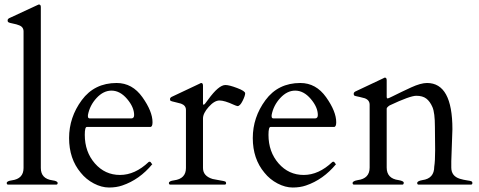

<svg xmlns="http://www.w3.org/2000/svg" viewBox="-20 -823 2135 856"><path d="M214 -19Q237 -16 237 -7Q237 -1 232 0H15Q10 -1 10 -7Q10 -16 33 -19Q85 -26 85 -74V-683Q85 -704 63 -711Q53 -715 42 -717Q31 -719 24.5 -721Q18 -723 16 -725Q14 -727 14 -732.5Q14 -738 21 -742L146 -800Q152 -803 153 -803Q162 -803 162 -792V-74Q162 -26 214 -19Z M367 -257Q358 -257 358 -222Q358 -146 403 -94.5Q448 -43 515 -43Q582 -43 643 -101Q644 -102 646 -102H648Q651 -102 653.5 -97.5Q656 -93 659 -91Q602 -22 525 4Q499 13 466 13Q433 13 398.5 -5Q364 -23 340 -53Q288 -115 288 -207.5Q288 -300 344.5 -376.5Q401 -453 500 -453Q570 -453 615 -389.5Q660 -326 660 -278Q660 -257 650 -257ZM372 -304Q372 -295 381 -295H565Q578 -295 578 -310Q578 -345 546.5 -382Q515 -419 477 -419Q441 -419 410.5 -386Q380 -353 372 -310Z M1039 -350Q1033 -351 1022 -356Q981 -375 958.5 -375Q936 -375 910.5 -346.5Q885 -318 885 -295V-74Q885 -38 928 -25Q946 -21 962.5 -18.5Q979 -16 983.5 -14Q988 -12 988 -6.5Q988 -1 983 0H738Q733 -1 733 -7Q733 -16 756 -19Q809 -26 809 -74V-333Q809 -353 787 -361Q777 -364 765.5 -366.5Q754 -369 747.5 -371Q741 -373 739.5 -374.5Q738 -376 738 -381.5Q738 -387 745 -391L870 -450Q875 -453 877 -453Q885 -453 885 -441V-362Q885 -356 888 -356Q892 -356 908 -379Q955 -444 985 -444Q1002 -444 1037.5 -430.5Q1073 -417 1073 -407Q1073 -396 1061.5 -373Q1050 -350 1039 -350Z M1186 -257Q1177 -257 1177 -222Q1177 -146 1222 -94.5Q1267 -43 1334 -43Q1401 -43 1462 -101Q1463 -102 1465 -102H1467Q1470 -102 1472.5 -97.5Q1475 -93 1478 -91Q1421 -22 1344 4Q1318 13 1285 13Q1252 13 1217.5 -5Q1183 -23 1159 -53Q1107 -115 1107 -207.5Q1107 -300 1163.5 -376.5Q1220 -453 1319 -453Q1389 -453 1434 -389.5Q1479 -326 1479 -278Q1479 -257 1469 -257ZM1191 -304Q1191 -295 1200 -295H1384Q1397 -295 1397 -310Q1397 -345 1365.5 -382Q1334 -419 1296 -419Q1260 -419 1229.5 -386Q1199 -353 1191 -310Z M1920 -154 1919 -257Q1919 -320 1908 -345.5Q1897 -371 1880.5 -383.5Q1864 -396 1836 -396Q1808 -396 1717 -353Q1705 -345 1704 -339V-76Q1704 -27 1757 -20Q1780 -16 1780 -8.5Q1780 -1 1775 0H1557Q1552 -1 1552 -7Q1552 -16 1575 -20Q1628 -27 1628 -76V-356Q1628 -377 1606 -385Q1596 -388 1584.5 -390.5Q1573 -393 1566.5 -394.5Q1560 -396 1558.5 -398Q1557 -400 1557 -405.5Q1557 -411 1564 -415L1689 -474Q1694 -477 1696 -477Q1704 -477 1704 -465V-389Q1706 -384 1708 -384Q1711 -384 1729 -393Q1771 -414 1813.5 -433.5Q1856 -453 1884 -453Q1997 -453 1997 -247L1992 -104V-76Q1992 -38 2030 -26Q2047 -21 2061.5 -19Q2076 -17 2081 -15Q2086 -13 2086 -7Q2086 -1 2081 0H1845Q1840 -1 1840 -7Q1840 -16 1863 -20Q1916 -27 1916 -80Q1920 -104 1920 -154Z"/></svg>

Font: Cardo
Style: Regular
Weight: 400
Designer: David J. Perry
Foundry: David J. Perry
Version: Version 1.0451